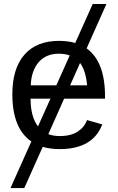

<svg xmlns="http://www.w3.org/2000/svg" viewBox="-20 -745 596 972"><path d="M33.2 207 138.7 -28.8Q42.5 -94.7 42.5 -267.6Q42.5 -398.4 103.8 -468.3Q165 -538.1 278.8 -538.1Q324.7 -538.1 360.8 -527.3L449.2 -724.6H518.6L418.5 -500Q511.7 -433.6 511.7 -257.3V-245.6H304.7L224.6 -65.9Q250 -56.2 282.2 -56.2Q339.4 -56.2 373.8 -79.1Q408.2 -102.1 420.4 -137.2L497.6 -115.2Q450.2 9.8 282.2 9.8Q235.4 9.8 196.3 -1.5L103 207ZM265.1 -313 333 -464.4Q308.1 -473.1 277.3 -473.1Q213.4 -473.1 176 -430.4Q138.7 -387.7 135.7 -313ZM134.8 -245.6Q134.8 -153.8 172.4 -105L235.4 -245.6ZM420.9 -313Q414.6 -386.7 385.3 -426.3L335 -313Z"/></svg>

Font: Liberation Sans
Style: Regular
Weight: 400
Designer: Steve Matteson
Foundry: Ascender Corporation
Version: Version 2.00.1